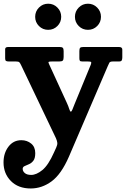

<svg xmlns="http://www.w3.org/2000/svg" viewBox="-20 -780 707 1062"><path d="M-0.5 118.5Q-0.5 67 26.8 31.2Q54 -4.5 98 -4.5Q129.5 -4.5 152.2 14Q175 32.5 175 67Q175 95.5 164.5 109Q154 122.5 140.2 128.2Q126.5 134 116 138.8Q105.5 143.5 105.5 154Q105.5 167.5 117.5 177.5Q129.5 187.5 152.5 187.5Q181.5 187.5 214.5 160.5Q247.5 133.5 279 62.5L291 36Q298 21 297 10.2Q296 -0.5 289.5 -15.5L97 -419Q91 -432 86.5 -436Q82 -440 67 -440H28.5Q17.5 -440 13 -443.2Q8.5 -446.5 8.5 -457V-507.5Q8.5 -520 24.5 -520H311Q323 -520 327.5 -515.2Q332 -510.5 332 -497.5V-465Q332 -450 327.2 -445Q322.5 -440 308 -440H269Q253 -440 249.5 -437.8Q246 -435.5 251.5 -425L349.5 -211.5Q358.5 -192 363 -177.2Q367.5 -162.5 371.5 -162.5Q376 -162.5 380.5 -174Q385 -185.5 392 -203L482.5 -423Q486.5 -434 483.5 -437Q480.5 -440 464.5 -440H435.5Q424.5 -440 421.8 -444Q419 -448 419 -458V-497.5Q419 -510.5 423 -515.2Q427 -520 439.5 -520H638.5Q656.5 -520 656.5 -505.5V-462.5Q656.5 -451.5 653.2 -445.8Q650 -440 638.5 -440H605.5Q588 -440 584.8 -432.8Q581.5 -425.5 576 -414L361 87Q319 183.5 265.5 223Q212 262.5 150 262.5Q81 262.5 40.2 221.2Q-0.5 180 -0.5 118.5ZM466.5 -615Q436.5 -615 415.5 -636Q394.5 -657 394.5 -687Q394.5 -717 415.5 -738.2Q436.5 -759.5 466.5 -759.5Q496.5 -759.5 517.5 -738.2Q538.5 -717 538.5 -687Q538.5 -657 517.5 -636Q496.5 -615 466.5 -615ZM246.5 -615Q216.5 -615 195.5 -636Q174.5 -657 174.5 -687Q174.5 -717 195.5 -738.2Q216.5 -759.5 246.5 -759.5Q276.5 -759.5 297.5 -738.2Q318.5 -717 318.5 -687Q318.5 -657 297.5 -636Q276.5 -615 246.5 -615Z"/></svg>

Font: Besley
Style: Bold
Weight: 700
Designer: Owen Earl
Foundry: indestructible type*
Version: Version 2.001; ttfautohint (v1.8.3)